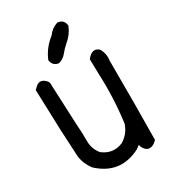

<svg xmlns="http://www.w3.org/2000/svg" viewBox="-198 -906 896 1012"><g transform="rotate(-30 250.0 -399.5)"><path d="M257 -764Q280 -796 317 -808Q356 -805 360 -765Q343 -721 304 -689Q283 -671 264.5 -648Q246 -625 218 -618Q182 -623 177 -660Q202 -721 257 -764ZM54 -569Q83 -598 113 -570Q128 -558 126 -536Q132 -411 137 -286Q141 -240 140.5 -190.5Q140 -141 171 -104Q229 -60 294 -88Q340 -116 358 -168Q378 -315 371 -467Q370 -511 369 -555Q375 -563 382 -569Q411 -597 441 -572Q462 -538 456 -497Q456 -360 456 -224Q455 -119 454 -15Q447 -8 441 -3Q396 28 371 -21L367 -35Q355 -27 345 -19Q208 50 95 -55Q65 -94 58 -141Q48 -304 44 -467Q42 -512 41 -557Q47 -563 54 -569Z"/></g></svg>

Font: Kosefont JP
Style: Regular
Weight: 400
Designer: Nozomi Seto 瀬戸のぞみ
Version: Version 3.00;June 19, 2020